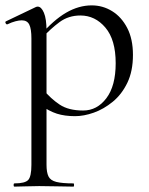

<svg xmlns="http://www.w3.org/2000/svg" viewBox="-22 -419 553 714"><path d="M31.6 275Q28.6 275 28.6 269Q28.6 263 31.6 263Q71.4 263 83.1 250Q94.8 237 94.8 194V-276.2Q94.8 -311.2 87 -327.3Q79.2 -343.4 58.8 -343.4Q49.2 -343.4 35.6 -339.9Q22 -336.4 5.6 -328.6Q1.6 -327.4 -1 -332.6Q-3.6 -337.8 0 -339.6L110.8 -392.6Q114.4 -394.4 118.2 -394.4Q131.6 -394.4 141.3 -371.6Q151 -348.8 151 -304.6V194Q151 222 158.3 237Q165.6 252 187.4 257.5Q209.2 263 251.2 263Q253.4 263 253.4 269Q253.4 275 251.2 275Q224.8 275 192.2 274Q159.6 273 123.8 273Q98.2 273 73.7 274Q49.2 275 31.6 275ZM257 13Q218.8 13 189.7 3.8Q160.6 -5.4 125 -30.4L139.2 -85.4Q166.8 -52 199.9 -30Q233 -8 287.2 -8Q339 -8 373.6 -53.8Q408.2 -99.6 408.2 -184Q408.2 -271.2 370 -316.3Q331.8 -361.4 277 -361.4Q232.8 -361.4 199.4 -336.8Q166 -312.2 134.4 -277.6L126 -285.6Q177 -344.6 223.9 -371.8Q270.8 -399 319 -399Q360.2 -399 395 -377.5Q429.8 -356 451.1 -315Q472.4 -274 472.4 -215Q472.4 -154.2 451.5 -111Q430.6 -67.8 397.2 -40.5Q363.8 -13.2 326.9 -0.1Q290 13 257 13Z"/></svg>

Font: Cormorant Light
Style: Regular
Weight: 300
Designer: Christian Thalmann (Catharsis Fonts)
Foundry: Catharsis Fonts
Version: Version 4.000